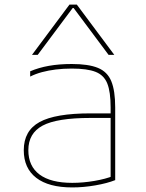

<svg xmlns="http://www.w3.org/2000/svg" viewBox="-20 -810 640 840"><path d="M296 10Q193 10 138.5 -32Q84 -74 84 -153Q84 -238 153 -276Q222 -314 376 -314H474V-294H376Q229 -294 166.5 -260.5Q104 -227 104 -153Q104 -83 153 -46.5Q202 -10 296 -10Q343 -10 393 -18.5Q443 -27 477 -41L464 -27V-340Q464 -408 449.5 -444.5Q435 -481 398.5 -495.5Q362 -510 294 -510Q257 -510 224.5 -506Q192 -502 164 -494.5Q136 -487 112 -475V-498Q149 -514 194 -522Q239 -530 294 -530Q367 -530 408.5 -513Q450 -496 467 -454.5Q484 -413 484 -340V-22Q449 -8 397 1Q345 10 296 10ZM120 -570 284 -790H316L480 -570H455L302 -775H298L145 -570Z"/></svg>

Font: M PLUS Code Latin Expanded Thin
Style: Regular
Weight: 250
Width: 7
Designer: Coji Morishita
Foundry: UNDERFOREST DESIGN
Version: Version 1.002; ttfautohint (v1.8.3)